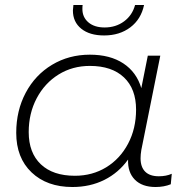

<svg xmlns="http://www.w3.org/2000/svg" viewBox="-20 -745 752 769"><path d="M668 -49 664 -7Q637 4 603 4Q549 4 520 -25.5Q491 -55 493 -106Q455 -53 398 -24.5Q341 4 270 4Q168 4 106.5 -54.5Q45 -113 45 -213Q45 -302 83 -373.5Q121 -445 188.5 -485.5Q256 -526 340 -526Q421 -526 474 -491Q527 -456 546 -392L572 -522H622L546 -144Q543 -126 543 -111Q543 -76 561.5 -57.5Q580 -39 616 -39Q646 -39 668 -49ZM525 -306Q525 -389 476.5 -435Q428 -481 340 -481Q270 -481 214.5 -446.5Q159 -412 127 -351.5Q95 -291 95 -216Q95 -133 143.5 -87Q192 -41 280 -41Q350 -41 405.5 -75Q461 -109 493 -169.5Q525 -230 525 -306ZM272 -703Q272 -709 274 -725H311Q310 -720 310 -709Q310 -676 334 -655.5Q358 -635 399 -635Q444 -635 477 -659.5Q510 -684 521 -725H557Q545 -668 502 -635.5Q459 -603 397 -603Q339 -603 305.5 -630Q272 -657 272 -703Z"/></svg>

Font: Montserrat Alternates Light
Style: Italic
Weight: 300
Italic angle: -11.3°
Designer: Julieta Ulanovsky
Foundry: Julieta Ulanovsky
Version: Version 7.200